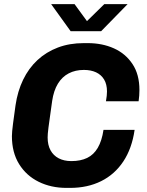

<svg xmlns="http://www.w3.org/2000/svg" viewBox="-20 -905 718 935"><path d="M303.5 10Q228.5 10 168.2 -19.8Q108 -49.5 73 -106Q38 -162.5 38 -242Q38 -261.5 43.5 -303.5Q49 -345.5 55.5 -391.5Q65.5 -460.5 92.5 -516.5Q119.5 -572.5 162.2 -612.2Q205 -652 261.8 -673.5Q318.5 -695 388 -695H407Q478 -695 534.8 -669.5Q591.5 -644 625.2 -593.2Q659 -542.5 659 -466.5Q659 -453 658 -439.5Q657 -426 655 -412H496Q499 -428 499.8 -438.5Q500.5 -449 501 -459.5Q501 -494.5 487 -517.8Q473 -541 447.8 -552.8Q422.5 -564.5 388.5 -564.5Q347 -564.5 314.8 -547.8Q282.5 -531 262 -497.5Q241.5 -464 234 -413.5Q227 -364.5 222.8 -333.2Q218.5 -302 216 -283.5Q213.5 -265 212.8 -254.2Q212 -243.5 212 -235.5Q212 -199 226 -173.2Q240 -147.5 266 -134Q292 -120.5 327.5 -120.5Q372.5 -120.5 404.5 -136Q436.5 -151.5 456.2 -185.2Q476 -219 484 -272.5H635.5Q622.5 -182 580.5 -118.8Q538.5 -55.5 472.5 -22.8Q406.5 10 321 10ZM324 -753 229 -885H343L417.5 -783H384L488 -885H601.5L472.5 -753Z"/></svg>

Font: Chivo Medium
Style: Italic
Weight: 500
Italic angle: -8.05°
Designer: Hector Gatti
Foundry: Omnibus-Type
Version: Version 2.002